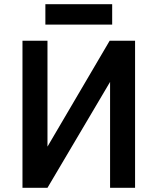

<svg xmlns="http://www.w3.org/2000/svg" viewBox="-20 -894 750 914"><path d="M87 -700H206V-196L502 -700H623V0H504V-504L206 0H87ZM196 -874H514V-777H196Z"/></svg>

Font: Golos UI Medium
Style: Regular
Weight: 500
Designer: A.Korolkova, Vitaly Kuzmin
Foundry: ParaType Ltd
Version: Version 2.000